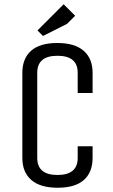

<svg xmlns="http://www.w3.org/2000/svg" viewBox="-20 -867 530 902"><path d="M345 -125V-180H415V-125Q415 -58 374 -21.5Q333 15 251 15Q169 15 127 -21.5Q85 -58 85 -125V-525Q85 -592 126 -628.5Q167 -665 249 -665Q331 -665 373 -628.5Q415 -592 415 -525V-430H345V-525Q345 -605 250 -605Q155 -605 155 -525V-125Q155 -45 250 -45Q345 -45 345 -125ZM333 -793 295 -755 182 -698 156 -724 279 -847Z"/></svg>

Font: Unica One
Style: Regular
Weight: 400
Designer: Eduardo Rodriguez Tunni
Foundry: Eduardo Rodriguez Tunni
Version: Version 1.001